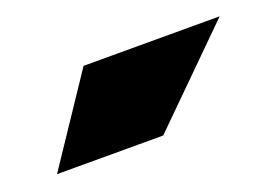

<svg xmlns="http://www.w3.org/2000/svg" viewBox="-42 -1043 494 350"><g transform="rotate(-20 205.0 -867.5)"><path d="M22 -783 135 -952H399L228 -783Z"/></g></svg>

Font: Tomorrow Black
Style: Regular
Weight: 900
Designer: Tony de Marco, Monica Rizzolli
Foundry: Just in Type
Version: Version 2.002